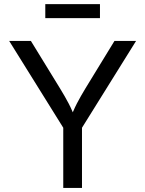

<svg xmlns="http://www.w3.org/2000/svg" viewBox="-20 -930 719 950"><path d="M293 0V-297.9L25.4 -727.5H132.8L276.9 -492.7Q301.3 -453.1 320.1 -417.2Q338.9 -381.3 358.9 -326.7H321.8Q341.8 -382.3 360.8 -418.7Q379.9 -455.1 402.8 -492.7L546.4 -727.5H653.3L385.7 -297.9V0ZM474.6 -909.7V-840.3H204.1V-909.7Z"/></svg>

Font: Adwaita Sans
Style: Regular
Weight: 400
Designer: Rasmus Andersson
Foundry: rsms
Version: Version 4.001;git-9221beed3